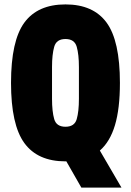

<svg xmlns="http://www.w3.org/2000/svg" viewBox="-20 -720 594 871"><path d="M349 131 281 12H277Q151 12 90.5 -71Q30 -154 30 -344Q30 -535 90.5 -617.5Q151 -700 277 -700Q403 -700 463.5 -617.5Q524 -535 524 -344Q524 -227 501.5 -152Q479 -77 433 -37L531 131ZM277 -145Q318 -145 328 -179.5Q338 -214 338 -272V-416Q338 -473 328 -508Q318 -543 277 -543Q236 -543 226 -508Q216 -473 216 -416V-272Q216 -214 226 -179.5Q236 -145 277 -145Z"/></svg>

Font: Archivo ExtraCondensed Black
Style: Regular
Weight: 900
Width: 2
Designer: Hector Gatti
Foundry: Omnibus-Type
Version: Version 2.001; ttfautohint (v1.8.3)